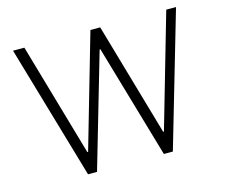

<svg xmlns="http://www.w3.org/2000/svg" viewBox="-98 -817 1111 949"><g transform="rotate(-15 458.0 -343.0)"><path d="M99 -686 266 -107H270L437 -686H487L654 -107H658L825 -686H875L675 0H629L460 -581H456L287 0H241L41 -686Z"/></g></svg>

Font: Chivo Thin
Style: Regular
Weight: 100
Designer: Hector Gatti
Foundry: Omnibus-Type
Version: Version 1.007